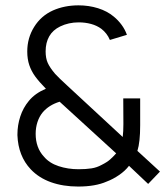

<svg xmlns="http://www.w3.org/2000/svg" viewBox="-20 -681 626 715"><path d="M272.5 -50.8Q300.3 -50.8 320.6 -54Q340.8 -57.1 358.4 -66.9Q378.9 -77.1 390.1 -87.2Q401.4 -97.2 412.6 -109.9L202.1 -302.2Q162.1 -290 138.7 -262.2Q126 -246.6 119.4 -226.1Q112.8 -205.6 112.8 -182.6Q112.8 -156.7 120.6 -135.3Q128.4 -113.8 143.6 -97.7Q163.6 -73.7 198.2 -62.3Q232.9 -50.8 272.5 -50.8ZM271 13.7Q215.3 13.7 169.9 -2.4Q124.5 -18.6 94.2 -50.8Q47.9 -100.1 44.9 -177.2Q44.9 -178.7 44.9 -180.2Q44.9 -214.4 55.4 -246.8Q65.9 -279.3 87.4 -305.2Q110.4 -333.5 150.9 -350.6Q126 -376 111.3 -396Q96.7 -416 89.1 -438.5Q81.5 -460.9 81.5 -489.3Q81.5 -539.6 107.2 -580.8Q132.8 -622.1 177.2 -642.1Q220.2 -661.1 272.5 -661.1Q310.5 -661.1 345 -650.4Q379.4 -639.6 403.8 -619.1Q419.9 -606 432.9 -588.4Q445.8 -570.8 452.6 -551.3L389.2 -532.2Q378.9 -557.1 357.4 -573.7Q340.8 -585.9 319.1 -591.8Q297.4 -597.7 273.4 -597.7Q235.4 -597.7 204.1 -582.5Q176.8 -569.3 163.3 -545.7Q149.9 -522 149.9 -489.7Q149.9 -463.9 158 -446.3Q166 -428.7 185.1 -406.2Q197.8 -392.1 231.4 -361.3L437 -170.9Q439.5 -190.9 439.5 -219.2L439 -314.5H502V-214.4Q502 -151.9 491.7 -119.1L575.7 -42L531.7 3.9L460.4 -63.5Q445.8 -44.4 423.3 -29.1Q400.9 -13.7 377.4 -4.9Q335.4 13.7 271 13.7Z"/></svg>

Font: Potro Sans Bangla
Style: Regular
Weight: 400
Designer: Jayed Ahsan Saad
Foundry: Codepotro
Version: Potro Sans Bangla; Version 0.905